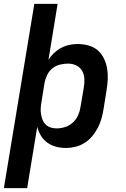

<svg xmlns="http://www.w3.org/2000/svg" viewBox="-31 -755 651 990"><path d="M-11 215 146 -735H266L219 -447Q231 -466 248 -482Q265 -498 285 -508.5Q305 -519 326.5 -523.5Q348 -528 369 -528Q398 -528 425.5 -520.5Q453 -513 473 -495.5Q493 -478 505 -453Q517 -428 521.5 -401Q526 -374 524.5 -345Q523 -316 518 -287L502 -187Q498 -163 491 -139.5Q484 -116 472 -93.5Q460 -71 443 -51Q426 -31 404 -17.5Q382 -4 357.5 2Q333 8 309 8Q283 8 258 1.5Q233 -5 213 -19.5Q193 -34 180 -55.5Q167 -77 161 -101L109 215ZM261 -93Q283 -93 305 -100Q327 -107 344.5 -123Q362 -139 371.5 -160.5Q381 -182 384 -203L401 -303Q405 -326 404 -348.5Q403 -371 392.5 -389.5Q382 -408 362.5 -417.5Q343 -427 320 -427Q300 -427 279 -422Q258 -417 240.5 -403.5Q223 -390 213 -370Q203 -350 199 -330L183 -230Q180 -214 179 -198Q178 -182 180.5 -166.5Q183 -151 188.5 -137Q194 -123 205 -112.5Q216 -102 230.5 -97.5Q245 -93 261 -93Z"/></svg>

Font: Iosevka Aile Oblique
Style: Bold
Weight: 700
Italic angle: -9°
Designer: Belleve Invis
Foundry: Belleve Invis
Version: Version 31.1.0; ttfautohint (v1.8.4)